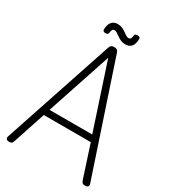

<svg xmlns="http://www.w3.org/2000/svg" viewBox="-378 -1884 1878 2092"><g transform="rotate(30 560.5 -838.5)"><path d="M83 14Q57 14 47.5 1.5Q38 -11 44 -31L505 -1413Q513 -1436 525.5 -1444.5Q538 -1453 561 -1453Q584 -1453 596.5 -1444.5Q609 -1436 616 -1413L1077 -31Q1084 -11 1073.5 1.5Q1063 14 1037 14Q1015 14 1005 5.5Q995 -3 988 -23L856 -428H265L131 -23Q124 -3 114.5 5.5Q105 14 83 14ZM291 -508H828L561 -1319ZM400 -1536Q366 -1536 366 -1563Q367 -1625 393 -1657.5Q419 -1690 470 -1690Q502 -1690 527 -1678.5Q552 -1667 572 -1652.5Q592 -1638 610 -1626.5Q628 -1615 645 -1615Q663 -1615 671.5 -1631Q680 -1647 681 -1670Q684 -1691 715 -1691Q734 -1691 742.5 -1684.5Q751 -1678 751 -1664Q750 -1601 724 -1569.5Q698 -1538 646 -1538Q615 -1538 589.5 -1549.5Q564 -1561 543.5 -1576Q523 -1591 505 -1602.5Q487 -1614 471 -1614Q453 -1614 445.5 -1601Q438 -1588 436 -1563Q435 -1550 426 -1543Q417 -1536 400 -1536Z"/></g></svg>

Font: Playwrite ID
Style: Regular
Weight: 400
Designer: Veronika Burian, José Scaglione
Foundry: TypeTogether
Version: Version 1.002